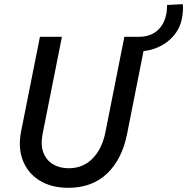

<svg xmlns="http://www.w3.org/2000/svg" viewBox="-20 -897 902 925"><path d="M308.6 7.8Q228.5 7.8 171.9 -26.6Q115.2 -61 90.6 -122.8Q65.9 -184.6 82 -265.6L172.4 -719.7H278.3L185.5 -252.9Q174.8 -199.7 188.7 -162.6Q202.6 -125.5 234.9 -106Q267.1 -86.4 311 -86.4Q379.9 -86.4 425.8 -133.1Q471.7 -179.7 487.8 -259.8L579.1 -719.7H685.1L592.3 -252Q567.9 -129.4 495.8 -60.8Q423.8 7.8 308.6 7.8ZM642.1 -650.9 648.9 -719.7Q701.7 -719.7 735.8 -747.8Q770 -775.9 780.8 -827.6Q783.2 -837.9 783.9 -850.8Q784.7 -863.8 784.7 -873L860.4 -877Q862.8 -862.3 861.1 -841.8Q859.4 -821.3 855.5 -803.2Q848.1 -768.1 827.6 -739Q807.1 -710 777.6 -689.7Q748 -669.4 712.9 -658.9Q677.7 -648.4 642.1 -650.9Z"/></svg>

Font: Reddit Sans Medium
Style: Italic
Weight: 500
Italic angle: -11.25°
Designer: Stephen Hutchings
Version: Version 1.013